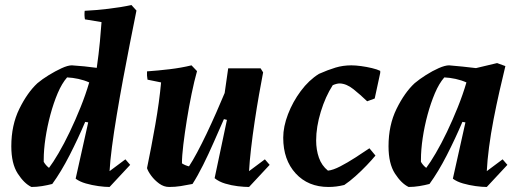

<svg xmlns="http://www.w3.org/2000/svg" viewBox="-20 -732 2065 764"><path d="M105 12Q76 -2 50.5 -41.5Q25 -81 25 -150Q25 -234 57 -299Q89 -364 129 -401Q148 -417 174 -433Q200 -449 225 -460.5Q250 -472 266 -472Q315 -469 365 -462Q373 -518 377.5 -566Q382 -614 384 -644L318 -655Q315 -671 317 -689Q360 -691 411 -697Q462 -703 503 -712L523 -690Q511 -630 497 -559.5Q483 -489 469.5 -416Q456 -343 444.5 -274Q433 -205 425.5 -147.5Q418 -90 416 -51L479 -98L498 -76L416 12Q397 12 371.5 8.5Q346 5 321.5 -2Q297 -9 281 -21L331 -245L319 -247Q291 -181 257 -114.5Q223 -48 188 0Q169 5 147.5 8.5Q126 12 105 12ZM175 -64Q191 -85 213 -122.5Q235 -160 257.5 -207Q280 -254 300.5 -305Q321 -356 335 -404Q315 -413 292 -418Q269 -423 247 -424Q226 -400 209.5 -361Q193 -322 180.5 -275.5Q168 -229 161 -182.5Q154 -136 154 -97V-88Q162 -74 175 -64Z M653 12Q632 12 613.5 -1.5Q595 -15 582 -32.5Q569 -50 565 -63Q582 -145 598 -236Q614 -327 621 -404L567 -415Q564 -431 565 -448Q608 -451 654.5 -456.5Q701 -462 742 -472L764 -449Q753 -410 742.5 -359Q732 -308 723.5 -255Q715 -202 709.5 -156.5Q704 -111 704 -82Q716 -74 732 -70Q746 -91 764.5 -125.5Q783 -160 802.5 -201Q822 -242 840.5 -284Q859 -326 874 -362L888 -460H1017L1027 -444Q1020 -408 1011 -357Q1002 -306 993.5 -249.5Q985 -193 979 -141Q973 -89 971 -51L1034 -98L1053 -76L971 12Q952 12 926.5 9Q901 6 876 -1.5Q851 -9 834 -23L883 -255L871 -258Q852 -215 831 -167Q810 -119 788 -75Q766 -31 746 0Q721 5 699 8.5Q677 12 653 12Z M1287 12Q1206 12 1156.5 -42Q1107 -96 1107 -184Q1107 -228 1126 -277.5Q1145 -327 1177 -370Q1209 -413 1249 -438Q1285 -454 1315 -463Q1345 -472 1378 -472Q1395 -472 1417 -469Q1439 -466 1460 -461Q1481 -456 1493 -450V-442L1471 -340L1441 -329Q1414 -355 1386.5 -377Q1359 -399 1332 -400Q1320 -400 1304 -393Q1275 -348 1256.5 -287.5Q1238 -227 1238 -173Q1238 -136 1249 -104.5Q1260 -73 1285 -53Q1305 -55 1334 -70Q1363 -85 1394 -105Q1425 -125 1450 -142L1474 -113Q1460 -96 1439 -74Q1418 -52 1394.5 -31Q1371 -10 1350 4Q1334 8 1318.5 10Q1303 12 1287 12Z M1606 12Q1577 -2 1551.5 -41.5Q1526 -81 1526 -150Q1526 -234 1558 -299Q1590 -364 1630 -401Q1649 -417 1675 -433.5Q1701 -450 1726 -461Q1751 -472 1767 -472Q1794 -470 1821 -467Q1848 -464 1874 -461L1958 -481L1991 -469Q1980 -424 1967.5 -369Q1955 -314 1944 -257Q1933 -200 1926 -146.5Q1919 -93 1917 -51L1980 -98L1999 -76L1917 12Q1898 12 1872.5 8.5Q1847 5 1822.5 -2Q1798 -9 1782 -21L1832 -245L1820 -247Q1792 -181 1758 -114.5Q1724 -48 1689 0Q1670 5 1648.5 8.5Q1627 12 1606 12ZM1676 -64Q1692 -85 1714 -122.5Q1736 -160 1758.5 -207Q1781 -254 1801.5 -305Q1822 -356 1836 -404Q1816 -413 1793 -418Q1770 -423 1748 -424Q1727 -400 1710.5 -361Q1694 -322 1681.5 -276Q1669 -230 1662 -183Q1655 -136 1655 -96V-88Q1663 -74 1676 -64Z"/></svg>

Font: Labrada
Style: Bold Italic
Weight: 700
Italic angle: -7°
Designer: Mercedes Jáuregui
Foundry: Omnibus-Type Team
Version: Version 1.000; ttfautohint (v1.8.4.7-5d5b)